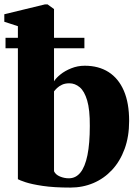

<svg xmlns="http://www.w3.org/2000/svg" viewBox="-22 -838 631 869"><path d="M-2.5 -739.5V-773.5L181 -818H193.5L222.5 -797V-470Q231.5 -485 251.8 -501.2Q272 -517.5 300.8 -529Q329.5 -540.5 361.5 -540.5Q424.5 -540.5 469.5 -511.8Q514.5 -483 538.5 -427.5Q562.5 -372 562.5 -290.5Q562.5 -220 542 -164Q521.5 -108 485.2 -69Q449 -30 400.8 -9.5Q352.5 11 296.5 11Q222.5 11 172 3.5Q121.5 -4 93.8 -13.2Q66 -22.5 59 -27V-719.5ZM292 -461Q272.5 -461 258.8 -454.5Q245 -448 236.2 -439.5Q227.5 -431 222.5 -424.5V-63Q229.5 -47.5 249.2 -39.2Q269 -31 289.5 -31Q321 -31 342 -57Q363 -83 373.8 -135.8Q384.5 -188.5 384.5 -268Q385 -341.5 372.5 -383.5Q360 -425.5 338.8 -443.2Q317.5 -461 292 -461ZM3 -667H360V-619.5H3Z"/></svg>

Font: Merriweather 96pt Black
Style: Regular
Weight: 900
Version: Version 2.100